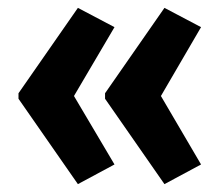

<svg xmlns="http://www.w3.org/2000/svg" viewBox="-20 -762 561 488"><path d="M27 -525 178 -742 271 -693 168 -518 271 -344 178 -294 27 -511ZM247 -525 398 -742 491 -693 389 -518 491 -344 398 -294 247 -511Z"/></svg>

Font: Noto Sans Khmer UI ExtraCondensed
Style: Bold
Weight: 700
Width: 2
Designer: Danh Hong and the Monotype Design Team
Foundry: Monotype Imaging Inc.
Version: Version 2.002; ttfautohint (v1.8.4.7-5d5b)